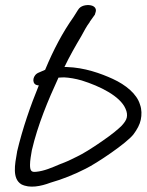

<svg xmlns="http://www.w3.org/2000/svg" viewBox="-20 -661 567 742"><path d="M120 -333C124 -332 125 -331 130 -331C98 -253 67 -164 46 -75V-74C37 -24 27 29 62 51C94 68 138 59 175 45C221 32 268 13 311 -9C354 -30 470 -108 496 -142C510 -161 520 -179 524 -198C528 -217 528 -238 521 -257C509 -298 466 -333 416 -356C370 -377 307 -400 238 -402H229C248 -442 272 -484 294 -521C305 -541 314 -559 327 -576V-577L347 -605V-606C349 -612 352 -619 350 -626C345 -642 320 -644 303 -639C294 -636 287 -632 281 -622L264 -595C222 -536 186 -467 156 -395C156 -394 156 -394 154 -391L131 -381C106 -372 102 -340 120 -333ZM206 -361C211 -361 219 -362 228 -362C248 -361 272 -357 296 -350C366 -328 444 -290 465 -241C471 -228 472 -217 470 -207C468 -197 461 -187 450 -175C439 -164 415 -143 374 -115C332 -86 301 -67 278 -56C255 -44 235 -35 213 -27C180 -13 151 0 119 3H118C101 5 96 -2 96 -24C96 -41 100 -62 103 -80C126 -179 166 -274 206 -361Z"/></svg>

Font: Stray Cat
Style: BdExtObl
Weight: 700
Version: Version 1.0